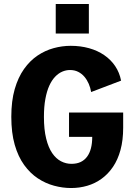

<svg xmlns="http://www.w3.org/2000/svg" viewBox="-20 -937 690 968"><path d="M261 -917H428V-768H261ZM338.5 11Q295.5 11 252.2 -0.8Q209 -12.5 170.5 -38Q132 -63.5 101.8 -105.2Q71.5 -147 54.2 -207.2Q37 -267.5 37 -348Q37 -428 54.2 -487.8Q71.5 -547.5 101.2 -589.2Q131 -631 169.2 -656.8Q207.5 -682.5 250.2 -694.2Q293 -706 336.5 -706Q386 -706 429 -694Q472 -682 505.2 -659.2Q538.5 -636.5 560.5 -604Q582.5 -571.5 590.5 -530.5L439.5 -473Q436 -494.5 427.5 -514.2Q419 -534 405.8 -549.8Q392.5 -565.5 374.2 -574.8Q356 -584 333 -584Q313 -584 293.8 -575.8Q274.5 -567.5 257.8 -550Q241 -532.5 228.5 -505Q216 -477.5 208.8 -438.5Q201.5 -399.5 201.5 -348Q201.5 -283.5 212.8 -238.2Q224 -193 243.2 -165Q262.5 -137 287.5 -124Q312.5 -111 340 -111Q367 -111 386.5 -120.2Q406 -129.5 419 -147Q432 -164.5 438.5 -189.5Q445 -214.5 445 -247H328V-369.5H601V-293Q601 -230 587.5 -180.8Q574 -131.5 549.5 -95.5Q525 -59.5 492.2 -35.8Q459.5 -12 420.2 -0.5Q381 11 338.5 11Z"/></svg>

Font: Trispace Thin
Style: Bold
Weight: 700
Version: Version 1.210